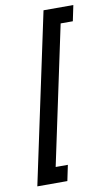

<svg xmlns="http://www.w3.org/2000/svg" viewBox="-89 -784 490 869"><g transform="rotate(-10 156.5 -350.0)"><path d="M10 40 176 -740H313L298 -668H242L107 -32H163L148 40Z"/></g></svg>

Font: Raleway Medium
Style: Italic
Weight: 500
Italic angle: -12°
Designer: Matt McInerney, Pablo Impallari, Rodrigo Fuenzalida
Foundry: Matt McInerney, Pablo Impallari, Rodrigo Fuenzalida
Version: Version 4.026